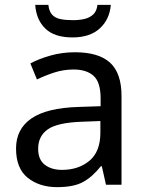

<svg xmlns="http://www.w3.org/2000/svg" viewBox="-20 -760 601 790"><path d="M288 -545Q386 -545 433 -502Q480 -459 480 -365V0H416L399 -76H395Q360 -32 321.5 -11Q283 10 215 10Q142 10 94 -28.5Q46 -67 46 -149Q46 -229 109 -272.5Q172 -316 303 -320L394 -323V-355Q394 -422 365 -448Q336 -474 283 -474Q241 -474 203 -461.5Q165 -449 132 -433L105 -499Q140 -518 188 -531.5Q236 -545 288 -545ZM314 -259Q214 -255 175.5 -227Q137 -199 137 -148Q137 -103 164.5 -82Q192 -61 235 -61Q303 -61 348 -98.5Q393 -136 393 -214V-262ZM436 -740Q431 -680 390.5 -643Q350 -606 278 -606Q204 -606 166.5 -642.5Q129 -679 125 -740H179Q182 -713 194.5 -699.5Q207 -686 228.5 -681.5Q250 -677 280 -677Q306 -677 327.5 -682Q349 -687 363.5 -700.5Q378 -714 381 -740Z"/></svg>

Font: Noto Sans New Tai Lue
Style: Regular
Weight: 400
Designer: Monotype Design Team
Foundry: Monotype Imaging Inc.
Version: Version 2.003